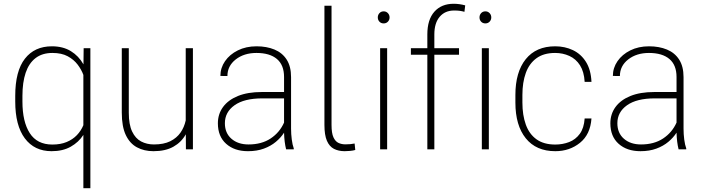

<svg xmlns="http://www.w3.org/2000/svg" viewBox="-20 -780 3676 1003"><path d="M417 -528.3H452.1V203.1H415.5V-75.2Q391.1 -37.1 349.6 -13.7Q308.1 9.8 249.5 9.8Q159.7 9.8 109.6 -57.4Q59.6 -124.5 59.6 -249.5V-279.3Q59.6 -408.7 110.1 -473.4Q160.6 -538.1 251 -538.1Q309.1 -538.1 350.1 -512.9Q391.1 -487.8 416 -443.8ZM253.4 -24.9Q296.4 -24.9 328.1 -38.1Q359.9 -51.3 381.6 -74Q403.3 -96.7 415.5 -126V-388.7Q405.3 -416.5 385.5 -442.6Q365.7 -468.8 333.7 -486.1Q301.8 -503.4 253.9 -503.4Q200.7 -503.4 165.8 -476.6Q130.9 -449.7 114 -399.7Q97.2 -349.6 97.2 -279.3V-249.5Q97.2 -144 135.5 -84.5Q173.8 -24.9 253.4 -24.9Z M950.2 -528.3H987.8V0H951.2L950.7 -78.6Q927.7 -37.1 886 -13.7Q844.2 9.8 781.7 9.8Q732.9 9.8 695.6 -10.3Q658.2 -30.3 637.2 -74.5Q616.2 -118.7 616.2 -191.9V-528.3H652.8V-190.9Q652.8 -129.4 670.2 -93Q687.5 -56.6 717.3 -41Q747.1 -25.4 784.2 -25.4Q835.4 -25.4 869.4 -42.2Q903.3 -59.1 922.9 -87.2Q942.4 -115.2 950.2 -150.9Z M1500.5 -107.9Q1500.5 -79.6 1504.2 -51.3Q1507.8 -22.9 1514.6 -4.9V0H1474.6Q1465.3 -36.6 1463.9 -86.9Q1447.3 -61 1421.1 -39.1Q1395 -17.1 1358.6 -3.7Q1322.3 9.8 1275.4 9.8Q1204.6 9.8 1161.4 -28.8Q1118.2 -67.4 1118.2 -135.7Q1118.2 -184.1 1145 -220.9Q1171.9 -257.8 1223.1 -278.6Q1274.4 -299.3 1347.2 -299.3H1463.9V-377.9Q1463.9 -440.4 1426.5 -471.9Q1389.2 -503.4 1319.8 -503.4Q1254.9 -503.4 1211.4 -469.5Q1168 -435.5 1168 -382.8L1131.3 -383.3Q1131.3 -425.3 1155.5 -460.4Q1179.7 -495.6 1222.4 -516.8Q1265.1 -538.1 1320.3 -538.1Q1373 -538.1 1413.8 -521.2Q1454.6 -504.4 1477.5 -468.8Q1500.5 -433.1 1500.5 -377ZM1278.3 -25.4Q1346.7 -25.4 1393.8 -56.6Q1440.9 -87.9 1463.9 -139.6V-266.1H1350.1Q1255.9 -266.1 1205.3 -230.2Q1154.8 -194.3 1154.8 -136.2Q1154.8 -85 1189 -55.2Q1223.1 -25.4 1278.3 -25.4Z M1711.9 -750V-127.4Q1711.9 -84.5 1721.9 -62.7Q1731.9 -41 1748.3 -33.4Q1764.6 -25.9 1784.2 -25.9Q1812 -25.9 1832.5 -30.3L1835.9 3.4Q1825.2 6.8 1809.1 8.3Q1793 9.8 1780.8 9.8Q1748.5 9.8 1724.6 -2.4Q1700.7 -14.6 1687.7 -44.7Q1674.8 -74.7 1674.8 -127.4V-750Z M1984.4 -720.7Q1997.6 -720.7 2006.3 -711.4Q2015.1 -702.1 2015.1 -689Q2015.1 -675.8 2006.3 -666.7Q1997.6 -657.7 1984.4 -657.7Q1970.7 -657.7 1962.2 -666.7Q1953.6 -675.8 1953.6 -689Q1953.6 -702.1 1962.2 -711.4Q1970.7 -720.7 1984.4 -720.7ZM2002.4 0H1965.8V-528.3H2002.4Z M2352.5 -725.1Q2304.7 -725.1 2276.9 -692.4Q2249 -659.7 2249 -600.1V-528.3H2377.9V-494.1H2249V0H2212.4V-494.1H2126.5V-528.3H2212.4V-600.1Q2212.4 -677.7 2249.3 -719Q2286.1 -760.3 2350.1 -760.3Q2379.4 -760.3 2410.2 -752L2406.2 -718.3Q2394 -721.7 2382.1 -723.4Q2370.1 -725.1 2352.5 -725.1Z M2515.6 -720.7Q2528.8 -720.7 2537.6 -711.4Q2546.4 -702.1 2546.4 -689Q2546.4 -675.8 2537.6 -666.7Q2528.8 -657.7 2515.6 -657.7Q2502 -657.7 2493.4 -666.7Q2484.9 -675.8 2484.9 -689Q2484.9 -702.1 2493.4 -711.4Q2502 -720.7 2515.6 -720.7ZM2533.7 0H2497.1V-528.3H2533.7Z M3034.2 -161.1H3069.8Q3064 -77.6 3009.8 -33.9Q2955.6 9.8 2880.9 9.8Q2780.8 9.8 2726.6 -57.6Q2672.4 -125 2672.4 -244.1V-284.2Q2672.4 -403.3 2726.3 -470.7Q2780.3 -538.1 2880.4 -538.1Q2930.7 -538.1 2972.9 -518.1Q3015.1 -498 3041 -456.8Q3066.9 -415.5 3069.8 -352.5H3034.2Q3031.2 -405.3 3010 -438.7Q2988.8 -472.2 2954.3 -487.8Q2919.9 -503.4 2879.9 -503.4Q2820.3 -503.4 2782.5 -475.8Q2744.6 -448.2 2726.8 -398.9Q2709 -349.6 2709 -284.2V-244.1Q2709 -178.7 2726.8 -129.2Q2744.6 -79.6 2782.7 -52.2Q2820.8 -24.9 2880.9 -24.9Q2918.9 -24.9 2952.9 -37.8Q2986.8 -50.8 3008.8 -80.8Q3030.8 -110.8 3034.2 -161.1Z M3550.8 -107.9Q3550.8 -79.6 3554.4 -51.3Q3558.1 -22.9 3564.9 -4.9V0H3524.9Q3515.6 -36.6 3514.2 -86.9Q3497.6 -61 3471.4 -39.1Q3445.3 -17.1 3408.9 -3.7Q3372.6 9.8 3325.7 9.8Q3254.9 9.8 3211.7 -28.8Q3168.5 -67.4 3168.5 -135.7Q3168.5 -184.1 3195.3 -220.9Q3222.2 -257.8 3273.4 -278.6Q3324.7 -299.3 3397.5 -299.3H3514.2V-377.9Q3514.2 -440.4 3476.8 -471.9Q3439.5 -503.4 3370.1 -503.4Q3305.2 -503.4 3261.7 -469.5Q3218.3 -435.5 3218.3 -382.8L3181.6 -383.3Q3181.6 -425.3 3205.8 -460.4Q3230 -495.6 3272.7 -516.8Q3315.4 -538.1 3370.6 -538.1Q3423.3 -538.1 3464.1 -521.2Q3504.9 -504.4 3527.8 -468.8Q3550.8 -433.1 3550.8 -377ZM3328.6 -25.4Q3397 -25.4 3444.1 -56.6Q3491.2 -87.9 3514.2 -139.6V-266.1H3400.4Q3306.2 -266.1 3255.6 -230.2Q3205.1 -194.3 3205.1 -136.2Q3205.1 -85 3239.3 -55.2Q3273.4 -25.4 3328.6 -25.4Z"/></svg>

Font: Robert Sans ExtraLight
Style: Regular
Weight: 250
Designer: Christian Robertson (extended by Adam Twardoch)
Foundry: Google
Version: Version 12.135;April 2, 2019;FontCreator 11.5.0.2425 64-bit;